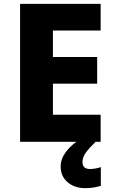

<svg xmlns="http://www.w3.org/2000/svg" viewBox="-20 -734 595 994"><path d="M501 0H84V-714H501V-576H254V-439H483V-301H254V-140H501ZM407 105Q407 124 417.5 132.5Q428 141 445 141Q460 141 476 138Q492 135 502 131V228Q486 233 466.5 236.5Q447 240 422 240Q365 240 329.5 209Q294 178 294 128Q294 49 406 -21L475 0Q442 32 424.5 56Q407 80 407 105Z"/></svg>

Font: Noto Sans Tamil ExtraBold
Style: Regular
Weight: 800
Designer: Jelle Bosma - Monotype Design Team
Foundry: Monotype Imaging Inc.
Version: Version 2.004; ttfautohint (v1.8.4.7-5d5b)